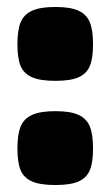

<svg xmlns="http://www.w3.org/2000/svg" viewBox="-20 -525 317 551"><path d="M30 0ZM139 -206Q183 -206 206 -195Q229 -184 238 -161.5Q247 -139 247 -99Q247 -59 238 -37Q229 -15 206 -4.5Q183 6 139 6Q95 6 71.5 -4.5Q48 -15 39 -37Q30 -59 30 -99Q30 -139 39 -161.5Q48 -184 71.5 -195Q95 -206 139 -206ZM139 -505Q183 -505 206 -494Q229 -483 238 -460.5Q247 -438 247 -398Q247 -358 238 -336Q229 -314 206 -303.5Q183 -293 139 -293Q95 -293 71.5 -303.5Q48 -314 39 -336Q30 -358 30 -398Q30 -438 39 -460.5Q48 -483 71.5 -494Q95 -505 139 -505Z"/></svg>

Font: Changa Black
Style: Regular
Weight: 900
Designer: Eduardo Rodriguez Tunni
Foundry: Eduardo Rodriguez Tunni
Version: Version 2.001; ttfautohint (v1.5.10-5e6f)